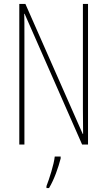

<svg xmlns="http://www.w3.org/2000/svg" viewBox="-20 -734 544 975"><path d="M427 0V-714H401V-181C401 -152 402 -99 402 -54H400L109 -714H78V0H104V-548C104 -604 104 -637 103 -664H105L397 0ZM288 71V61H258C254 101 230 175 216 211V221H229C256 176 276 117 288 71Z"/></svg>

Font: Noto Sans Arabic ExtCond Thin
Style: Regular
Weight: 100
Width: 2
Designer: Monotype Design Team, Nadine Chahine, Nizar Qandah and Khaled Hosny
Foundry: Monotype Imaging Inc.
Version: Version 2.012